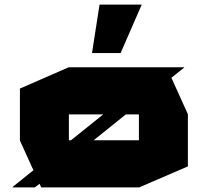

<svg xmlns="http://www.w3.org/2000/svg" viewBox="-20 -819 859 839"><path d="M35 0V-2L126 -75L67 -205V-432L280 -525H785V-524L729 -479L801 -320V-92L588 0H160L153 -16L132 0ZM382 -587 415 -799H599V-798L507 -587ZM530 -319 389 -206H587V-319ZM281 -319V-206H290L431 -319Z"/></svg>

Font: Foldit Thin ExtraBold
Style: Regular
Weight: 800
Version: Version 1.003